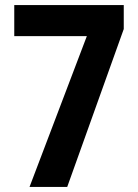

<svg xmlns="http://www.w3.org/2000/svg" viewBox="-20 -734 543 754"><path d="M96 0 321 -592H36V-714H466V-620L244 0Z"/></svg>

Font: Noto Sans Lao Condensed
Style: Bold
Weight: 700
Width: 3
Designer: Monotype Design Team
Foundry: Monotype Imaging Inc.
Version: Version 2.003; ttfautohint (v1.8.4.7-5d5b)